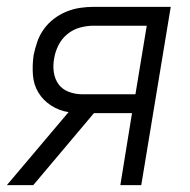

<svg xmlns="http://www.w3.org/2000/svg" viewBox="-34 -540 554 560"><path d="M63 0H-14L166 -213Q139 -217 115.5 -232Q92 -247 78 -270Q64 -293 62 -321.5Q60 -350 64 -379Q68 -398 74.5 -417.5Q81 -437 93.5 -454.5Q106 -472 123 -485Q140 -498 159.5 -506Q179 -514 199 -517Q219 -520 239 -520H464L378 0H317L351 -210H240ZM206 -265H361L394 -465H239Q219 -465 199 -459.5Q179 -454 162.5 -440.5Q146 -427 136.5 -408Q127 -389 124 -370Q120 -349 123 -329Q126 -309 137 -294Q148 -279 167 -272Q186 -265 206 -265Z"/></svg>

Font: Iosevka Light
Style: Italic
Weight: 300
Italic angle: -9°
Monospace: yes
Designer: Belleve Invis
Foundry: Belleve Invis
Version: Version 32.5.0; ttfautohint (v1.8.4)